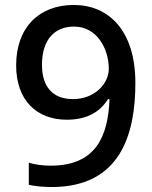

<svg xmlns="http://www.w3.org/2000/svg" viewBox="-20 -743 612 773"><path d="M525 -409C525 -622 416 -723 277 -723C136 -723 45 -631 45 -480C45 -341 126 -261 249 -261C337 -261 386 -298 415 -344H421C415 -195 367 -76 184 -76C154 -76 121 -80 96 -88V1C119 7 161 10 188 10C466 10 525 -204 525 -409ZM278 -636C371 -636 418 -546 418 -466C418 -407 362 -344 274 -344C190 -344 149 -396 149 -482C149 -586 202 -636 278 -636Z"/></svg>

Font: Noto Sans Bamum Medium
Style: Regular
Weight: 500
Designer: Monotype Design Team
Foundry: Monotype Imaging Inc.
Version: Version 2.002